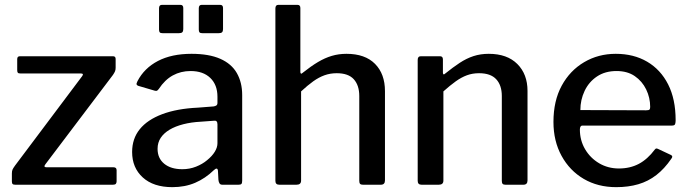

<svg xmlns="http://www.w3.org/2000/svg" viewBox="-20 -762 2843 792"><path d="M43 0Q35 0 32 -3Q29 -6 29 -14V-46Q29 -56 31.5 -62Q34 -68 42 -79L319 -448Q327 -459 313 -459H64Q56 -459 53.5 -462Q51 -465 51 -473V-518Q51 -530 62 -530H446Q457 -530 457 -519V-483Q457 -474 454.5 -468Q452 -462 446 -453L167 -84Q158 -72 172 -72H448Q461 -72 461 -60V-14Q461 -8 458 -4Q455 0 446 0H43Z M862 -60Q827 -26 785 -8Q743 10 691 10Q613 10 569 -30Q525 -70 525 -135Q525 -190 556.5 -229Q588 -268 649 -291Q710 -314 797 -318L861 -323Q868 -324 872.5 -327Q877 -330 877 -338V-363Q877 -412 847.5 -440.5Q818 -469 766 -469Q726 -469 693 -451Q660 -433 635 -395Q631 -390 628 -388Q625 -386 618 -388L550 -408Q545 -410 543.5 -413.5Q542 -417 547 -427Q575 -481 631.5 -510.5Q688 -540 770 -540Q842 -540 888.5 -519.5Q935 -499 957 -460.5Q979 -422 979 -370V-17Q979 -7 976 -3.5Q973 0 964 0H897Q889 0 885.5 -5.5Q882 -11 881 -20L879 -58Q877 -74 862 -60ZM877 -249Q877 -266 863 -264L809 -260Q769 -258 736 -249.5Q703 -241 679.5 -227Q656 -213 643 -193.5Q630 -174 630 -148Q630 -109 657.5 -86.5Q685 -64 732 -64Q762 -64 788.5 -74.5Q815 -85 834 -101Q855 -118 866 -136Q877 -154 877 -171V-249ZM736 -729V-642Q736 -633 732 -629Q728 -625 717 -625H652Q642 -625 639 -628.5Q636 -632 636 -640V-728Q636 -742 648 -742H724Q736 -742 736 -729ZM900 -729V-642Q900 -633 896 -629Q892 -625 881 -625H816Q806 -625 803 -628.5Q800 -632 800 -640V-728Q800 -742 812 -742H888Q900 -742 900 -729Z M1132 0Q1116 0 1116 -16V-727Q1116 -742 1128 -742H1207Q1219 -742 1219 -729V-465Q1219 -460 1221.5 -458.5Q1224 -457 1229 -462Q1263 -489 1291.5 -506Q1320 -523 1348.5 -531.5Q1377 -540 1409 -540Q1486 -540 1527 -498.5Q1568 -457 1568 -386V-18Q1568 0 1551 0H1477Q1469 0 1465.5 -3.5Q1462 -7 1462 -16V-366Q1462 -410 1439.5 -435Q1417 -460 1369 -460Q1342 -460 1318.5 -451.5Q1295 -443 1272 -426.5Q1249 -410 1222 -385V-17Q1222 0 1203 0H1132Z M1719 0Q1703 0 1703 -16V-515Q1703 -530 1716 -530H1795Q1807 -530 1807 -517V-462Q1807 -457 1809.5 -455.5Q1812 -454 1817 -459Q1848 -484 1876 -502.5Q1904 -521 1933 -530.5Q1962 -540 1996 -540Q2072 -540 2114 -498Q2156 -456 2156 -387V-18Q2156 0 2139 0H2065Q2057 0 2053.5 -3.5Q2050 -7 2050 -16V-366Q2050 -410 2027 -435Q2004 -460 1956 -460Q1929 -460 1906 -451.5Q1883 -443 1860 -426.5Q1837 -410 1809 -385V-17Q1809 0 1790 0H1719Z M2372 -228Q2372 -183 2393.5 -146.5Q2415 -110 2451.5 -88.5Q2488 -67 2533 -67Q2579 -67 2615 -86Q2651 -105 2681 -145Q2684 -149 2687 -149.5Q2690 -150 2696 -147L2747 -123Q2758 -118 2749 -107Q2721 -66 2687.5 -40Q2654 -14 2613 -2Q2572 10 2522 10Q2446 10 2388 -24Q2330 -58 2296.5 -119Q2263 -180 2263 -259Q2263 -346 2297 -408.5Q2331 -471 2389.5 -505.5Q2448 -540 2520 -540Q2594 -540 2649.5 -507.5Q2705 -475 2736 -414Q2767 -353 2767 -266Q2767 -257 2765 -250.5Q2763 -244 2752 -244H2382Q2377 -244 2374.5 -239.5Q2372 -235 2372 -228ZM2645 -307Q2656 -307 2659 -310Q2662 -313 2662 -321Q2662 -359 2645.5 -393Q2629 -427 2598.5 -448Q2568 -469 2523 -469Q2476 -469 2442.5 -446.5Q2409 -424 2391.5 -387Q2374 -350 2374 -308Z"/></svg>

Font: Libre Franklin Medium
Style: Regular
Weight: 500
Designer: Pablo Impallari, Rodrigo Fuenzalida, Nhung Nguyen
Foundry: Impallari Type
Version: Version 3.000